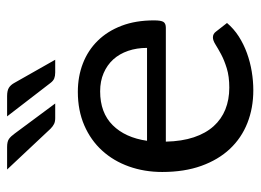

<svg xmlns="http://www.w3.org/2000/svg" viewBox="-116 -607 730 538"><g transform="rotate(-90 249.0 -338.0)"><path d="M36.1 0ZM260.7 -484.9Q303.7 -484.9 340.3 -470.7Q377 -456.5 403.8 -429.2Q430.7 -401.9 445.8 -362.3Q460.9 -322.8 460.9 -271.5Q460.9 -251.5 456.5 -244.9Q452.1 -238.3 440.4 -238.3H121.1Q122.1 -193.4 133.3 -159.9Q144.5 -126.5 164.3 -104.5Q184.1 -82.5 211.4 -71.5Q238.8 -60.5 272.5 -60.5Q303.7 -60.5 326.7 -67.6Q349.6 -74.7 366 -83.5Q382.3 -92.3 393.6 -99.4Q404.8 -106.4 413.1 -106.4Q418.5 -106.4 422.4 -104.2Q426.3 -102.1 429.2 -98.1L453.6 -66.9Q437.5 -47.9 415.8 -33.9Q394 -20 369.1 -11Q344.2 -2 317.6 2.4Q291 6.8 265.1 6.8Q215.3 6.8 173.3 -9.8Q131.3 -26.4 100.8 -58.8Q70.3 -91.3 53.2 -138.9Q36.1 -186.5 36.1 -248.5Q36.1 -298.3 51.5 -341.6Q66.9 -384.8 95.9 -416.7Q125 -448.7 166.7 -466.8Q208.5 -484.9 260.7 -484.9ZM262.2 -422.4Q202.1 -422.4 167.2 -387.2Q132.3 -352.1 123.5 -291H383.8Q383.8 -319.8 375.5 -344Q367.2 -368.2 351.6 -385.5Q335.9 -402.8 313.2 -412.6Q290.5 -422.4 262.2 -422.4ZM248.5 -683.1Q264.2 -683.1 272.2 -678Q280.3 -672.9 286.1 -662.1L350.6 -548.3H314.9Q305.2 -548.3 298.3 -551Q291.5 -553.7 285.6 -561.5L191.9 -683.1ZM106 -683.1Q121.6 -683.1 128.9 -677.7Q136.2 -672.4 143.6 -662.1L228 -548.3H187Q177.2 -548.3 170.7 -551.5Q164.1 -554.7 157.2 -561.5L43 -683.1Z"/></g></svg>

Font: Carlito
Style: Regular
Weight: 400
Designer: Lukasz Dziedzic
Foundry: tyPoland Lukasz Dziedzic
Version: Version 1.104